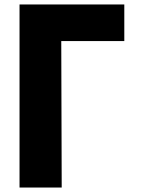

<svg xmlns="http://www.w3.org/2000/svg" viewBox="-20 -845 649 865"><path d="M256 -660H540V-825H68V0H258Z"/></svg>

Font: Hussar
Style: BoldWeb
Weight: 700
Foundry: Cannot Into Space Fonts
Version: Version 2.00